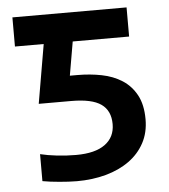

<svg xmlns="http://www.w3.org/2000/svg" viewBox="-49 -682 648 737"><g transform="rotate(-5 275.0 -314.0)"><path d="M501 -204.1Q501 -152.8 479.5 -113Q458 -73.2 419.9 -45.9Q381.8 -18.6 330.1 -4.4Q278.3 9.8 217.8 9.8Q202.6 9.8 185.5 8.8Q168.5 7.8 150.9 6.3Q133.3 4.9 116.7 2.7Q100.1 0.5 85.9 -2V-106Q113.8 -99.1 149.7 -95Q185.5 -90.8 223.6 -90.8Q297.4 -90.8 335.4 -118.7Q373.5 -146.5 373.5 -196.8Q373.5 -248.5 337.9 -273.7Q302.2 -298.8 222.7 -298.8H97.7L136.7 -525.9H25.9V-638.2H465.8V-525.9H248.5L226.1 -396H254.9Q303.7 -396 348.1 -387.2Q392.6 -378.4 426.5 -356.7Q460.4 -335 480.7 -297.9Q501 -260.7 501 -204.1Z"/></g></svg>

Font: Code New Roman
Style: Bold
Weight: 700
Monospace: yes
Designer: Sam Radian
Foundry: Code New Roman
Version: Version 1.508 October 19, 2014